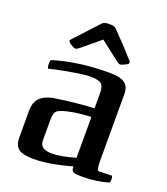

<svg xmlns="http://www.w3.org/2000/svg" viewBox="-138 -835 822 945"><g transform="rotate(20 273.0 -363.0)"><path d="M540 -6Q474 13 405 13Q366 13 355.5 7.5Q345 2 345 -20Q229 13 147 13Q92 13 69 -4Q46 -21 46 -63V-203Q46 -246 67.5 -269Q89 -292 134 -302Q192 -311 244.5 -316.5Q297 -322 345 -324V-402Q345 -440 330 -452Q315 -464 271 -464Q252 -464 221 -459.5Q190 -455 158.5 -449.5Q127 -444 100 -438Q73 -432 63 -429Q58 -439 58 -454Q58 -467 62 -474Q191 -514 356 -514Q410 -514 434.5 -497Q459 -480 459 -441V-95Q459 -40 470 -40L539 -42Q543 -35 543 -23Q543 -15 540 -6ZM345 -65V-279Q318 -278 291 -275Q264 -272 240.5 -267.5Q217 -263 199 -257Q181 -251 173 -244Q160 -234 160 -199V-88Q160 -43 223 -43Q269 -43 345 -65ZM272 -739Q298 -739 306 -731Q336 -701 366 -669Q396 -637 427 -602Q431 -598 430 -593Q429 -588 425.5 -585.5Q422 -583 415.5 -579.5Q409 -576 400.5 -573Q392 -570 388 -570Q382 -570 366 -582L270 -657L176 -579Q162 -568 156 -568Q151 -568 142 -572.5Q133 -577 127 -581Q121 -585 118 -589.5Q115 -594 115 -597Q115 -598 117 -600L238 -731Q250 -739 272 -739Z"/></g></svg>

Font: Federant
Style: Medium
Weight: 500
Designer: Cyreal (www.cyreal.org)
Foundry: Cyreal (www.cyreal.org)
Version: Version 1.010